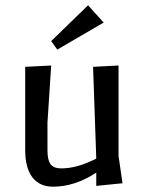

<svg xmlns="http://www.w3.org/2000/svg" viewBox="-20 -689 542 724"><path d="M75 -123V-437L173 -442L159 -227V-122Q159 -85 171 -69.5Q183 -54 211 -54Q271 -54 343 -91L331 -437L427 -442V-101L442 2L343 12V-38Q262 15 180 15Q129 15 102 -20.5Q75 -56 75 -123ZM196 -502 173 -534 312 -669 371 -604Z"/></svg>

Font: Galdeano
Style: Regular
Weight: 400
Designer: Dario Manuel Muhafara
Foundry: Dario Manuel Muhafara
Version: Version 1.001